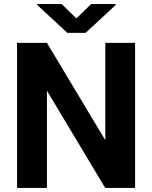

<svg xmlns="http://www.w3.org/2000/svg" viewBox="-20 -921 746 941"><path d="M642.1 -710.9V0H495.6L210 -476.6V0H63.5V-710.9H210L496.1 -233.9V-710.9ZM282.2 -901.4 354.5 -830.6 426.8 -901.4H546.9V-896.5L399.4 -759.8H310.1L162.1 -897V-901.4Z"/></svg>

Font: Vazirmatn FD
Style: Bold
Weight: 700
Designer: Saber Rastikerdar
Foundry: Saber Rastikerdar
Version: Version 33.001